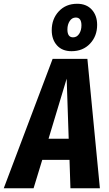

<svg xmlns="http://www.w3.org/2000/svg" viewBox="-67 -1008 583 1028"><path d="M315.9 -733.9Q266.1 -733.9 238 -765.1Q210 -796.4 210 -846.2Q210 -906.7 247.8 -947.3Q285.6 -987.8 346.2 -987.8Q396 -987.8 424.6 -956.3Q453.1 -924.8 453.1 -875Q453.1 -814.5 415 -774.2Q377 -733.9 315.9 -733.9ZM338.9 -914.1Q318.4 -914.1 306.2 -895.3Q293.9 -876.5 293.9 -850.1Q293.9 -808.1 324.2 -808.1Q344.7 -808.1 356.9 -826.9Q369.1 -845.7 369.1 -872.1Q369.1 -914.1 338.9 -914.1ZM310.1 0 305.2 -151.9H159.2L112.8 0H-46.9L214.8 -692.9H400.9L467.8 0ZM192.9 -265.1H300.8L290 -586.9Z"/></svg>

Font: Fira Sans Compressed
Style: Bold Italic
Weight: 700
Width: 3
Italic angle: -8°
Designer: Carrois Corporate & Edenspiekermann AG
Foundry: Carrois Corporate GbR & Edenspiekermann AG
Version: Version 4.203;PS 004.203;hotconv 1.0.88;makeotf.lib2.5.64775